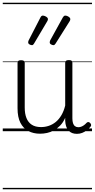

<svg xmlns="http://www.w3.org/2000/svg" viewBox="-20 -950 686 1390"><path d="M270 18Q222 18 185 -1.5Q148 -21 127.5 -61.5Q107 -102 107 -166V-496Q107 -505 113 -509.5Q119 -514 132 -514Q146 -514 152.5 -509.5Q159 -505 159 -496V-171Q159 -127 171.5 -95.5Q184 -64 210 -47Q236 -30 277 -30Q306 -30 333 -39Q360 -48 383 -66.5Q406 -85 424 -115Q442 -145 452 -186V-496Q452 -506 458.5 -510.5Q465 -515 479 -515Q492 -515 498 -510.5Q504 -506 504 -496V-93Q504 -73 508.5 -58.5Q513 -44 523 -36.5Q533 -29 547 -29Q557 -29 567 -32.5Q577 -36 587 -43Q597 -50 607 -61Q613 -67 620 -66.5Q627 -66 633 -59Q638 -54 639.5 -47Q641 -40 636 -34Q625 -19 609 -7Q593 5 575 12Q557 19 537 19Q517 19 502 13Q487 7 476 -5Q465 -17 459 -35Q453 -53 452 -76V-97Q437 -63 415.5 -41Q394 -19 370 -6Q346 7 320.5 12.5Q295 18 270 18ZM212 -623Q203 -623 193.5 -628.5Q184 -634 184 -643Q184 -646 184.5 -648.5Q185 -651 187 -657L273 -824Q276 -830 280 -833.5Q284 -837 290 -837Q297 -837 305.5 -833.5Q314 -830 320.5 -824.5Q327 -819 327 -812Q327 -808 326 -804.5Q325 -801 322 -796L226 -634Q223 -629 219.5 -626Q216 -623 212 -623ZM368 -623Q359 -623 349.5 -628.5Q340 -634 340 -643Q340 -646 340.5 -648.5Q341 -651 343 -657L435 -824Q439 -830 442.5 -833.5Q446 -837 453 -837Q460 -837 468 -833.5Q476 -830 482.5 -824.5Q489 -819 489 -812Q489 -808 488 -804.5Q487 -801 484 -796L382 -634Q378 -629 375 -626Q372 -623 368 -623ZM0 410H646V420H0ZM0 -20H646V0H0ZM0 -505H646V-500H0ZM0 -930H646V-920H0Z"/></svg>

Font: Playwrite DE Grund Guides
Style: Regular
Weight: 400
Designer: Veronika Burian, José Scaglione
Foundry: TypeTogether
Version: Version 1.003